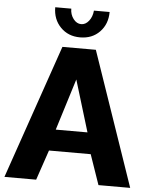

<svg xmlns="http://www.w3.org/2000/svg" viewBox="-60 -964 791 1013"><g transform="rotate(5 335.0 -457.5)"><path d="M247 -710H424L668 0H500L445 -159H224L170 0H2ZM418 -272 335 -545 250 -272ZM335 -838Q358 -838 375.5 -860Q393 -882 396 -915H479Q479 -851 439 -809.5Q399 -768 335 -768Q272 -768 231.5 -809.5Q191 -851 191 -915H276Q276 -884 293.5 -861Q311 -838 335 -838Z"/></g></svg>

Font: Raleway ExtraBold
Style: Regular
Weight: 800
Designer: Matt McInerney, Pablo Impallari, Rodrigo Fuenzalida
Foundry: Matt McInerney, Pablo Impallari, Rodrigo Fuenzalida
Version: Version 4.026